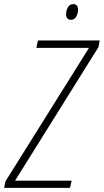

<svg xmlns="http://www.w3.org/2000/svg" viewBox="-52 -910 503 930"><path d="M-32 0 -26 -31 379 -678H124L132 -714H431L425 -682L21 -35H295L287 0ZM292 -814Q268 -814 268 -842Q268 -858 276.5 -874Q285 -890 303 -890Q326 -890 326 -863Q326 -846 317.5 -830Q309 -814 292 -814Z"/></svg>

Font: Noto Sans Condensed ExtraLight
Style: Italic
Weight: 200
Width: 3
Italic angle: -12°
Designer: Monotype Design Team
Foundry: Monotype Imaging Inc.
Version: Version 2.013; ttfautohint (v1.8.4.7-5d5b)